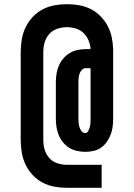

<svg xmlns="http://www.w3.org/2000/svg" viewBox="-20 -799 640 918"><path d="M466 99H300Q270 99 240 93.5Q210 88 183.5 74Q157 60 136 37.5Q115 15 102 -12.5Q89 -40 84 -70Q79 -100 79 -130V-550Q79 -580 84 -610Q89 -640 102 -667.5Q115 -695 136 -717.5Q157 -740 183.5 -754Q210 -768 240 -773.5Q270 -779 300 -779Q329 -779 358 -774Q387 -769 413 -756Q439 -743 460 -722Q481 -701 494.5 -675.5Q508 -650 514 -621.5Q520 -593 521 -564V-232Q521 -212 518.5 -192.5Q516 -173 509 -155Q502 -137 490.5 -120.5Q479 -104 463 -93Q447 -82 427.5 -77.5Q408 -73 388 -73Q368 -73 348 -77.5Q328 -82 311 -92.5Q294 -103 281 -119Q268 -135 260.5 -153.5Q253 -172 250 -192Q247 -212 247 -232V-405Q247 -425 250 -445Q253 -465 261 -484Q269 -503 282 -518.5Q295 -534 312 -544.5Q329 -555 349 -559.5Q369 -564 389 -564H413Q412 -585 403.5 -605.5Q395 -626 379.5 -641Q364 -656 343 -662.5Q322 -669 300 -669Q277 -669 254 -661.5Q231 -654 215.5 -636.5Q200 -619 193.5 -596.5Q187 -574 187 -550V-130Q187 -106 193.5 -83.5Q200 -61 215.5 -43.5Q231 -26 254 -18.5Q277 -11 300 -11H466ZM387 -163Q397 -163 402 -173Q407 -183 409.5 -192.5Q412 -202 412.5 -212Q413 -222 413 -232V-473H389Q379 -473 371.5 -465Q364 -457 360.5 -447Q357 -437 356 -426.5Q355 -416 355 -405V-232Q355 -222 356 -211.5Q357 -201 360 -191Q363 -181 370 -172Q377 -163 387 -163Z"/></svg>

Font: Iosevka SS04 XBd Ex
Style: Regular
Weight: 800
Width: 7
Monospace: yes
Designer: Belleve Invis
Foundry: Belleve Invis
Version: Version 19.0.0; ttfautohint (v1.8.4)